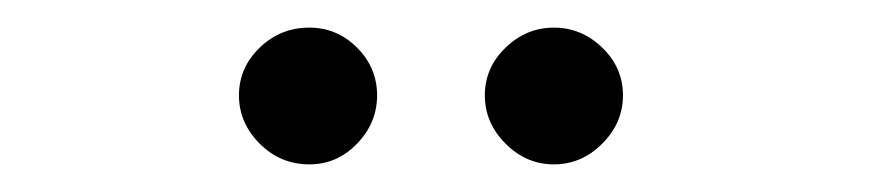

<svg xmlns="http://www.w3.org/2000/svg" viewBox="-20 -705 640 139"><path d="M153 -636Q153 -656 168 -670.5Q183 -685 204 -685Q224 -685 238.5 -670.5Q253 -656 253 -636Q253 -616 238.5 -601Q224 -586 204 -586Q183 -586 168 -601Q153 -616 153 -636ZM331 -636Q331 -656 346 -670.5Q361 -685 381 -685Q401 -685 416 -670.5Q431 -656 431 -636Q431 -616 416 -601Q401 -586 381 -586Q361 -586 346 -601Q331 -616 331 -636Z"/></svg>

Font: Arima Madurai Medium
Style: Regular
Weight: 500
Designer: Joana Correia and Natanael Gama
Foundry: NDISCOVER
Version: Version 1.020